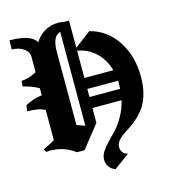

<svg xmlns="http://www.w3.org/2000/svg" viewBox="-141 -949 1122 1245"><g transform="rotate(-15 419.5 -326.5)"><path d="M538.1 50.3Q538.1 71.8 551.3 86.7Q564.5 101.6 584 104L480 180.2Q455.6 173.3 439.2 152.1Q422.9 130.9 422.9 102.5Q422.9 75.7 439.9 49.1Q457 22.5 483.6 -4.4Q510.3 -31.2 538.6 -62Q566.9 -92.8 593.3 -139.6Q619.6 -186.5 632.3 -241.2H437V-142.1L316.9 9.8H266.1Q192.9 -45.4 99.6 -45.4Q87.4 -45.4 74.2 -43.9L63 -64Q106.4 -84.5 141.1 -104.5V-307.6Q101.6 -330.1 22 -330.1L28.8 -370.1Q80.6 -397.9 141.1 -406.2V-453.1Q94.2 -480 36.1 -493.2Q36.6 -500 37.1 -511.7Q37.6 -523.4 38.1 -529.8Q88.9 -532.2 141.1 -561V-663.1V-664.1Q140.6 -698.2 109.4 -720.2Q78.1 -742.2 29.8 -743.2L30.8 -804.2Q174.8 -804.2 208 -743.7Q231.4 -783.7 272.5 -808.3Q313.5 -833 363.8 -833Q386.2 -833 405.8 -828.1H437V-645.5L545.9 -728Q659.2 -699.7 726.3 -597.7Q793.5 -495.6 793.5 -356Q793.5 -293 779.3 -241.9Q765.1 -190.9 742.7 -158.7Q720.2 -126.5 693.1 -101.3Q666 -76.2 638.7 -58.6Q611.3 -41 588.9 -25.4Q566.4 -9.8 552.2 9Q538.1 27.8 538.1 50.3ZM437 -314.9H642.6Q644 -348.6 644 -350.1Q644 -362.8 643.6 -369.1H437ZM362.8 -241.2V-314.9V-369.1V-442.9V-772.5Q308.1 -757.3 308.1 -654.8V-161.1L362.8 -142.1ZM437 -442.9H631.3Q610.4 -516.1 559.6 -565.2Q508.8 -614.3 437 -625.5Z"/></g></svg>

Font: KJV1611
Style: Regular
Weight: 400
Version: Version 3.6.1